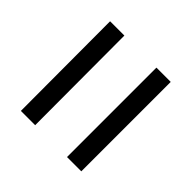

<svg xmlns="http://www.w3.org/2000/svg" viewBox="-51 -691 665 665"><g transform="rotate(-45 281.5 -358.5)"><path d="M499 -507 61 -506V-436L499 -437ZM499 -280H61V-210H499Z"/></g></svg>

Font: 18Franklin
Style: Regular
Weight: 400
Designer: Pablo Impallari, Rodrigo Fuenzalida (Modified by Dan O. Williams)
Version: Version 0.025;PS 000.025;hotconv 1.0.88;makeotf.lib2.5.64775